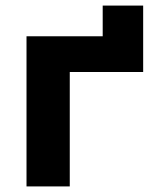

<svg xmlns="http://www.w3.org/2000/svg" viewBox="-20 -668 542 688"><path d="M75 0V-538H348V-648H493V-410H230V0Z"/></svg>

Font: Montserrat
Style: Bold
Weight: 700
Designer: Julieta Ulanovsky
Foundry: Julieta Ulanovsky
Version: Version 9.000; ttfautohint (v1.8.4.7-5d5b)